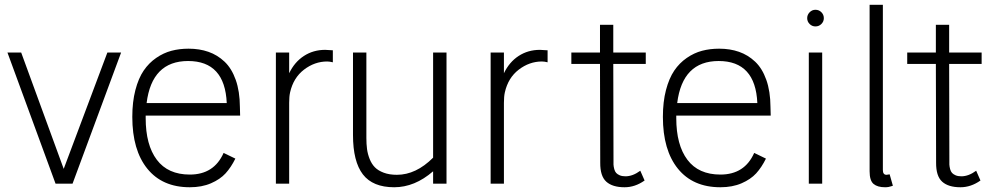

<svg xmlns="http://www.w3.org/2000/svg" viewBox="-20 -770 4165 805"><path d="M430.2 -549.8H487.8L284.2 0H212.9L11.2 -549.8H68.8L247.1 -62Z M775.9 -38.1Q877.4 -38.1 917.5 -128.9L966.8 -105Q948.7 -68.4 925.8 -43.2Q902.8 -18.1 864.5 -1.5Q826.2 15.1 775.9 15.1Q660.6 15.1 597.7 -62.7Q534.7 -140.6 534.7 -279.8Q534.7 -342.8 547.6 -392.3Q560.5 -441.9 582.3 -473.9Q604 -505.9 634.8 -527.1Q665.5 -548.3 699 -557.1Q732.4 -565.9 770.5 -565.9Q816.4 -565.9 854 -552.7Q891.6 -539.6 921.4 -511.5Q951.2 -483.4 968.3 -435.3Q985.4 -387.2 985.8 -321.8L986.8 -285.2H590.8V-274.9Q590.8 -162.1 637.5 -100.1Q684.1 -38.1 775.9 -38.1ZM768.6 -514.2Q616.7 -514.2 594.7 -337.9H930.7Q922.9 -514.2 768.6 -514.2Z M1343.3 -561Q1353 -561 1375.5 -559.1V-508.8Q1361.8 -512.2 1351.6 -512.2Q1299.3 -512.2 1254.6 -478Q1210 -443.8 1196.3 -382.8Q1192.4 -365.7 1192.4 -338.9V0H1136.7V-549.8H1192.4V-462.9Q1214.8 -509.8 1254.2 -535.4Q1293.5 -561 1343.3 -561Z M1795.9 -549.8H1852.1V0H1795.9V-51.8Q1718.8 15.1 1632.8 15.1Q1543 15.1 1501.5 -38.8Q1460 -92.8 1460 -204.1V-549.8H1516.1V-191.9Q1516.1 -166 1518.8 -145.3Q1521.5 -124.5 1529.8 -103.5Q1538.1 -82.5 1551.8 -68.6Q1565.4 -54.7 1588.9 -45.9Q1612.3 -37.1 1644 -37.1Q1724.1 -37.1 1795.9 -108.9Z M2243.7 -561Q2253.4 -561 2275.9 -559.1V-508.8Q2262.2 -512.2 2252 -512.2Q2199.7 -512.2 2155 -478Q2110.4 -443.8 2096.7 -382.8Q2092.8 -365.7 2092.8 -338.9V0H2037.1V-549.8H2092.8V-462.9Q2115.2 -509.8 2154.5 -535.4Q2193.8 -561 2243.7 -561Z M2687.5 -549.8V-502H2551.3L2552.2 -102.1Q2551.8 -88.9 2552.2 -80.1Q2552.7 -71.3 2555.4 -61Q2558.1 -50.8 2563.5 -44.9Q2568.8 -39.1 2578.6 -34.9Q2588.4 -30.8 2602.5 -30.8Q2632.8 -30.8 2664.6 -54.2L2682.6 -13.2Q2642.6 15.1 2598.6 15.1Q2547.9 15.1 2522 -8.3Q2496.1 -31.7 2496.6 -87.9L2495.6 -502H2375.5V-549.8H2495.6V-666H2551.3V-549.8Z M3000.5 -38.1Q3102.1 -38.1 3142.1 -128.9L3191.4 -105Q3173.3 -68.4 3150.4 -43.2Q3127.4 -18.1 3089.1 -1.5Q3050.8 15.1 3000.5 15.1Q2885.3 15.1 2822.3 -62.7Q2759.3 -140.6 2759.3 -279.8Q2759.3 -342.8 2772.2 -392.3Q2785.2 -441.9 2806.9 -473.9Q2828.6 -505.9 2859.4 -527.1Q2890.1 -548.3 2923.6 -557.1Q2957 -565.9 2995.1 -565.9Q3041 -565.9 3078.6 -552.7Q3116.2 -539.6 3146 -511.5Q3175.8 -483.4 3192.9 -435.3Q3210 -387.2 3210.4 -321.8L3211.4 -285.2H2815.4V-274.9Q2815.4 -162.1 2862.1 -100.1Q2908.7 -38.1 3000.5 -38.1ZM2993.2 -514.2Q2841.3 -514.2 2819.3 -337.9H3155.3Q3147.5 -514.2 2993.2 -514.2Z M3398.9 -729Q3413.6 -729 3423.8 -718.8Q3434.1 -708.5 3434.1 -693.8Q3434.1 -679.7 3423.8 -669.4Q3413.6 -659.2 3398.9 -659.2Q3384.8 -659.2 3374.5 -669.4Q3364.3 -679.7 3364.3 -693.8Q3364.3 -708 3374.5 -718.5Q3384.8 -729 3398.9 -729ZM3427.2 0H3371.1V-549.8H3427.2Z M3681.6 -57.1Q3681.6 -37.1 3696.8 -37.1Q3700.2 -37.1 3710 -39.1L3723.6 8.8Q3722.7 8.8 3717.5 10.7Q3712.4 12.7 3705.6 13.9Q3698.7 15.1 3690.9 15.1Q3659.2 15.1 3642.6 1.2Q3626 -12.7 3626 -51.8V-750H3681.6Z M4095.7 -549.8V-502H3959.5L3960.4 -102.1Q3960 -88.9 3960.4 -80.1Q3960.9 -71.3 3963.6 -61Q3966.3 -50.8 3971.7 -44.9Q3977.1 -39.1 3986.8 -34.9Q3996.6 -30.8 4010.7 -30.8Q4041 -30.8 4072.8 -54.2L4090.8 -13.2Q4050.8 15.1 4006.8 15.1Q3956.1 15.1 3930.2 -8.3Q3904.3 -31.7 3904.8 -87.9L3903.8 -502H3783.7V-549.8H3903.8V-666H3959.5V-549.8Z"/></svg>

Font: Stilu Light
Style: Regular
Weight: 300
Designer: Genilson Lima Santos
Foundry: Genilson Lima Santos
Version: Version 1.200;PS 001.200;hotconv 1.0.88;makeotf.lib2.5.64775